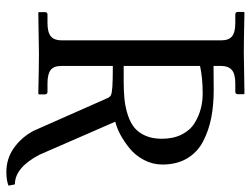

<svg xmlns="http://www.w3.org/2000/svg" viewBox="-112 -574 789 604"><g transform="rotate(90 282.0 -271.5)"><path d="M497.1 -388.2Q497.1 -357.9 482.9 -330.8Q468.8 -303.7 447 -285.9Q425.3 -268.1 403.3 -256.3Q381.3 -244.6 362.3 -240.2L466.3 -1.5Q506.8 75.7 559.6 75.7L563.5 95.7Q547.4 102.5 520.5 102.5Q478.5 102.5 445.1 78.9Q411.6 55.2 391.1 17.1L288.1 -215.8Q284.7 -223.6 278.6 -226.6Q272.5 -229.5 252.7 -231Q232.9 -232.4 187 -232.4V-70.3Q187 -46.9 199.7 -36.9Q212.4 -26.9 241.7 -26.9H268.1Q276.4 -26.9 276.4 -18.6V0L274.4 2Q187.5 0 148.4 0L19.5 2L17.6 0V-18.6Q17.6 -26.9 25.4 -26.9H51.8Q81.5 -26.9 94 -37.6Q106.4 -48.3 106.4 -70.3V-573.7Q106.4 -597.2 93.8 -607.4Q81.1 -617.7 51.8 -617.7H25.4Q17.1 -617.7 17.1 -626V-644.5L19 -646.5Q106 -644.5 145 -644.5L273.9 -646.5L275.9 -644.5V-626Q275.9 -617.7 268.1 -617.7H241.7Q211.9 -617.7 199.5 -606.7Q187 -595.7 187 -573.7V-549.3Q208 -549.8 262.7 -549.8Q310.5 -549.8 350.3 -542Q390.1 -534.2 424.3 -516.4Q458.5 -498.5 477.8 -466.1Q497.1 -433.6 497.1 -388.2ZM416 -386.7Q416 -422.9 402.6 -449.2Q389.2 -475.6 367.2 -489.3Q345.2 -502.9 322 -509Q298.8 -515.1 273.9 -515.1Q224.1 -515.1 187 -506.8V-266.6H237.3Q269 -266.6 293.5 -269.3Q317.9 -272 341.8 -279.8Q365.7 -287.6 381.3 -300.5Q397 -313.5 406.5 -335.2Q416 -356.9 416 -386.7Z"/></g></svg>

Font: Libertinage
Style: l
Weight: 400
Designer: OSP
Foundry: OSP
Version: Version 1.0; 2008; OFL relea